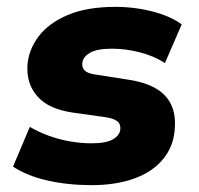

<svg xmlns="http://www.w3.org/2000/svg" viewBox="-20 -529 580 560"><path d="M248 11Q178 11 118.5 -2.5Q59 -16 18 -43L67 -159Q92 -144 122.5 -133Q153 -122 185 -116.5Q217 -111 246 -111Q290 -111 310 -123Q330 -135 331 -153Q332 -167 322.5 -175Q313 -183 289 -187L190 -201Q122 -211 89.5 -247.5Q57 -284 60 -338Q63 -383 92 -422Q121 -461 177 -485Q233 -509 317 -509Q352 -509 386.5 -503.5Q421 -498 453 -487Q485 -476 510 -458L461 -345Q429 -366 387.5 -376.5Q346 -387 307 -387Q262 -387 241.5 -374.5Q221 -362 220 -344Q219 -331 227.5 -323Q236 -315 256 -312L352 -297Q427 -286 460.5 -251Q494 -216 490 -158Q488 -105 457 -66.5Q426 -28 372 -8.5Q318 11 248 11Z"/></svg>

Font: Nunito Sans 10pt Black
Style: Italic
Weight: 900
Italic angle: -9°
Designer: Vernon Adams
Foundry: Vernon Adams
Version: Version 3.101;gftools[0.9.27]